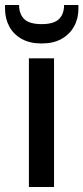

<svg xmlns="http://www.w3.org/2000/svg" viewBox="-46 -744 332 764"><path d="M69 0V-512H169V0ZM120 -571Q73 -571 40.5 -589Q8 -607 -9 -638.5Q-26 -670 -26 -709V-724H30Q30 -688 50.5 -668Q71 -648 120 -648Q168 -648 188.5 -668Q209 -688 209 -724H266V-709Q266 -670 248.5 -638.5Q231 -607 198.5 -589Q166 -571 120 -571Z"/></svg>

Font: DM Sans 12pt Medium
Style: Regular
Weight: 500
Version: Version 4.004;gftools[0.9.30]